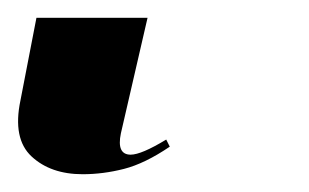

<svg xmlns="http://www.w3.org/2000/svg" viewBox="-36 40 348 216"><path d="M57 236Q21 236 -0.5 216Q-22 196 -13 153L5 60H130L100 190Q95 214 111 214Q123 214 151 197L155 205Q127 224 103.5 230Q80 236 57 236Z"/></svg>

Font: Noto Serif Display ExtraCondensed SemiBold
Style: Italic
Weight: 600
Width: 2
Italic angle: -12°
Designer: Monotype Design Team
Foundry: Monotype Imaging Inc.
Version: Version 2.009